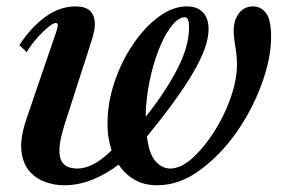

<svg xmlns="http://www.w3.org/2000/svg" viewBox="-20 -554 858 585"><path d="M175.5 10.5Q147.5 10.5 119 0.8Q90.5 -9 70 -32Q49.5 -55 45.2 -94.8Q41 -134.5 61.5 -194.5L151 -456Q155 -467.5 156 -475.8Q157 -484 149.5 -484Q142 -484 124.8 -469.5Q107.5 -455 89.8 -434.5Q72 -414 61.5 -395L39 -416.5Q73 -469 117 -501.8Q161 -534.5 211 -534.5Q269 -534.5 269 -479.5Q269 -461 259.2 -430.8Q249.5 -400.5 237 -361.5L177 -175.5Q162.5 -129.5 161.2 -102.2Q160 -75 168.2 -61.8Q176.5 -48.5 189.5 -44.5Q202.5 -40.5 216.5 -40.5Q238.5 -40.5 264.8 -53.8Q291 -67 320 -96Q314.5 -112 311 -132.5Q307.5 -153 307.5 -177Q307.5 -240.5 328.8 -303.8Q350 -367 385.5 -419.2Q421 -471.5 463.8 -503Q506.5 -534.5 549.5 -534.5Q581 -534.5 598.2 -516.5Q615.5 -498.5 615.5 -465Q615.5 -413 568.8 -333Q522 -253 427.5 -138Q434.5 -84 454.2 -62.2Q474 -40.5 499 -40.5Q534.5 -40.5 574.8 -80.2Q615 -120 647 -177Q671.5 -220.5 686.8 -268Q702 -315.5 702 -356.5Q702 -384 697 -412Q692 -440 692 -460.5Q692 -492.5 708 -513.5Q724 -534.5 751 -534.5Q775.5 -534.5 790.8 -513.8Q806 -493 806 -441.5Q806 -376.5 777.5 -298.5Q749 -220.5 701.5 -152Q653 -83 590 -36.2Q527 10.5 459 10.5Q419 10.5 389.8 -6.5Q360.5 -23.5 341.5 -52.5Q303.5 -23.5 261.2 -6.5Q219 10.5 175.5 10.5ZM424 -198.5Q480.5 -268.5 518.2 -339.8Q556 -411 556 -471Q556 -501.5 543.5 -501.5Q525.5 -501.5 506.2 -479Q487 -456.5 470 -417.8Q453 -379 441 -330.2Q429 -281.5 425 -229Q424.5 -220.5 424.2 -212.2Q424 -204 424 -198.5Z"/></svg>

Font: Libre Caslon Condensed Bold
Style: Italic
Weight: 700
Italic angle: -22.583°
Designer: Pablo Impallari, Rodrigo Fuenzalida, Katja Schimmel, Ertekin Erdin
Foundry: Pablo Impallari, Rodrigo Fuenzalida
Version: Version 2.000; ttfautohint (v1.8.4.7-5d5b);gftools[0.9.33]